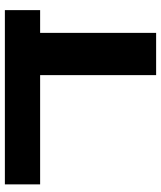

<svg xmlns="http://www.w3.org/2000/svg" viewBox="42 -686 645 768"><g transform="rotate(-90 364.0 -302.5)"><path d="M707 -464V-605H10V-464H447V0H616V-464Z"/></g></svg>

Font: Noto Sans Hebrew Extra
Style: Regular
Weight: 800
Designer: Monotype Design Team
Foundry: Monotype Imaging Inc.
Version: Version 1.902